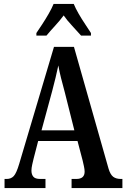

<svg xmlns="http://www.w3.org/2000/svg" viewBox="-20 -951 639 971"><path d="M3 0V-46H14Q36 -46 49.5 -60.5Q63 -75 77 -122L253 -714H354L529 -98Q538 -68 552.5 -57Q567 -46 591 -46H599V0H342V-46H366Q408 -46 408 -83Q408 -94 404.5 -110Q401 -126 398 -139L372 -238H173L150 -149Q147 -137 143 -119Q139 -101 139 -88Q139 -69 148.5 -57.5Q158 -46 183 -46H210V0ZM190 -292H356L308 -483Q297 -523 288.5 -557Q280 -591 275 -620Q269 -591 261 -558Q253 -525 244 -491ZM164 -784Q177 -803 194 -829Q211 -855 226.5 -882Q242 -909 251 -931H353Q362 -909 377.5 -882Q393 -855 410.5 -829Q428 -803 440 -784V-771H390Q371 -793 345.5 -820Q320 -847 302 -873Q283 -847 258 -820Q233 -793 215 -771H164Z"/></svg>

Font: Noto Serif Bengali ExtraCondensed SemiBold
Style: Regular
Weight: 600
Width: 2
Designer: Juan Bruce, Universal Thirst, Indian Type Foundry and the Monotype Design Team.
Foundry: Monotype Imaging Inc.
Version: Version 2.003; ttfautohint (v1.8.4.7-5d5b)